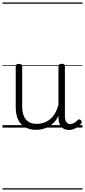

<svg xmlns="http://www.w3.org/2000/svg" viewBox="-20 -1030 686 1550"><path d="M270 18Q222 18 185 -1.5Q148 -21 127.5 -61.5Q107 -102 107 -166V-496Q107 -505 113 -509.5Q119 -514 132 -514Q146 -514 152.5 -509.5Q159 -505 159 -496V-171Q159 -127 171.5 -95.5Q184 -64 210 -47Q236 -30 277 -30Q306 -30 333 -39Q360 -48 383 -66.5Q406 -85 424 -115Q442 -145 452 -186V-496Q452 -506 458.5 -510.5Q465 -515 479 -515Q492 -515 498 -510.5Q504 -506 504 -496V-93Q504 -73 508.5 -58.5Q513 -44 523 -36.5Q533 -29 547 -29Q557 -29 567 -32.5Q577 -36 587 -43Q597 -50 607 -61Q613 -67 620 -66.5Q627 -66 633 -59Q638 -54 639.5 -47Q641 -40 636 -34Q625 -19 609 -7Q593 5 575 12Q557 19 537 19Q517 19 502 13Q487 7 476 -5Q465 -17 459 -35Q453 -53 452 -76V-97Q437 -63 415.5 -41Q394 -19 370 -6Q346 7 320.5 12.5Q295 18 270 18ZM0 490H646V500H0ZM0 -20H646V0H0ZM0 -505H646V-500H0ZM0 -1010H646V-1000H0Z"/></svg>

Font: Playwrite ES Guides
Style: Regular
Weight: 400
Designer: Veronika Burian, José Scaglione
Foundry: TypeTogether
Version: Version 1.003